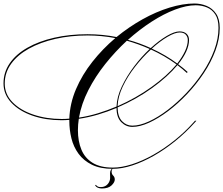

<svg xmlns="http://www.w3.org/2000/svg" viewBox="-180 -818 1272 1094"><path d="M463 144Q391 144 343.5 120.5Q296 97 267.5 58Q239 19 227 -29.5Q215 -78 215 -129Q215 -132 215 -135Q192 -133 170 -133Q80 -133 5 -159Q-70 -185 -115 -232.5Q-160 -280 -160 -343Q-160 -406 -124.5 -457.5Q-89 -509 -24 -546Q41 -583 128.5 -603Q216 -623 319 -623Q361 -623 402.5 -619Q444 -615 484 -607Q555 -665 632 -708Q709 -751 785.5 -774.5Q862 -798 928 -798Q964 -798 997 -784.5Q1030 -771 1051 -740.5Q1072 -710 1072 -659Q1072 -596 1047.5 -530Q1023 -464 981 -401Q939 -338 886.5 -282.5Q834 -227 778 -185Q722 -143 669.5 -119Q617 -95 574 -95Q538 -95 511 -122Q484 -149 484 -203Q432 -181 378 -165Q324 -149 269 -141Q264 -108 264 -76Q264 -13 284 35Q304 83 348 110Q392 137 463 137Q513 137 572 118Q631 99 692.5 64.5Q754 30 813.5 -17.5Q873 -65 923 -121L931 -130H939L931 -121Q879 -63 819 -14.5Q759 34 696.5 69.5Q634 105 574 124.5Q514 144 463 144ZM885 -402Q860 -425 831 -447Q776 -381 686.5 -316.5Q597 -252 490 -206Q491 -153 515.5 -127.5Q540 -102 574 -102Q616 -102 668.5 -126Q721 -150 776 -192Q831 -234 882.5 -288.5Q934 -343 975.5 -405.5Q1017 -468 1041 -533Q1065 -598 1065 -659Q1065 -708 1046.5 -736Q1028 -764 998.5 -776Q969 -788 935 -788Q883 -788 818 -763.5Q753 -739 684 -694.5Q615 -650 549 -591Q616 -573 679 -544Q726 -587 770 -613Q814 -639 843 -639Q868 -639 882.5 -626Q897 -613 897 -590Q897 -559 881 -524Q865 -489 835 -452Q864 -431 889 -408ZM844 -633Q817 -633 774 -608Q731 -583 685 -541Q764 -505 830 -456Q858 -492 874 -526Q890 -560 890 -590Q890 -608 878.5 -620.5Q867 -633 844 -633ZM-153 -342Q-153 -281 -108.5 -235.5Q-64 -190 10 -165Q84 -140 172 -140Q193 -140 215 -142Q218 -228 253 -310Q288 -392 346.5 -466Q405 -540 477 -601Q398 -616 319 -616Q221 -616 135.5 -596.5Q50 -577 -15 -541Q-80 -505 -116.5 -454.5Q-153 -404 -153 -342ZM543 -586Q477 -525 420 -453.5Q363 -382 323.5 -304.5Q284 -227 270 -148Q324 -156 378 -172.5Q432 -189 484 -211Q486 -266 514 -325Q542 -384 584 -439.5Q626 -495 673 -539Q610 -567 543 -586ZM680 -536Q633 -493 590 -438Q547 -383 519.5 -325Q492 -267 490 -213Q595 -259 683.5 -322.5Q772 -386 826 -451Q759 -500 680 -536ZM459 142H463Q456 149 456 160Q456 174 465 182.5Q474 191 474 205Q474 221 455.5 238.5Q437 256 400 256Q389 256 378.5 252Q368 248 362 238L366 235Q371 241 376.5 244.5Q382 248 394 248Q414 248 427.5 237Q441 226 446 208Q448 200 447.5 188.5Q447 177 447 170Q447 160 450 154Q453 148 459 142Z"/></svg>

Font: Ballet 72pt
Style: Regular
Weight: 400
Designer: Maximiliano R. Sproviero
Foundry: Omnibus-Type
Version: Version 1.100; ttfautohint (v1.8.3)